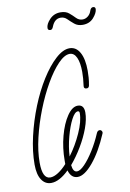

<svg xmlns="http://www.w3.org/2000/svg" viewBox="-75 -669 490 722"><g transform="rotate(-10 170.0 -308.0)"><path d="M62 5Q39 5 25.5 -15.5Q12 -36 12 -74Q12 -124 25 -180.5Q38 -237 59.5 -290.5Q81 -344 108 -387Q135 -430 163.5 -456Q192 -482 217 -482Q242 -482 256 -457Q270 -432 270 -387Q270 -374 269 -360.5Q268 -347 265 -331Q263 -322 255 -322Q243 -322 245 -334Q247 -348 248 -361Q249 -374 249 -386Q249 -421 240 -441Q231 -461 214 -461Q194 -461 169.5 -435.5Q145 -410 120.5 -367.5Q96 -325 76 -274Q56 -223 44 -172Q32 -121 32 -78Q32 -16 62 -16Q76 -16 93 -27Q110 -38 126 -56Q126 -62 126 -69Q126 -117 138 -162Q150 -207 169.5 -235.5Q189 -264 210 -264Q234 -264 234 -234Q234 -208 222 -175Q210 -142 190 -108.5Q170 -75 147 -48Q150 -21 165 -21Q177 -21 194.5 -39Q212 -57 230.5 -86.5Q249 -116 263 -149Q267 -159 275 -159Q280 -159 283 -154.5Q286 -150 284 -145Q256 -79 223 -39.5Q190 0 164 0Q139 0 130 -31Q113 -14 95.5 -4.5Q78 5 62 5ZM207 -243Q195 -243 182 -218Q169 -193 159 -155.5Q149 -118 147 -81Q174 -117 193.5 -160.5Q213 -204 213 -235Q213 -243 207 -243ZM282 -560Q263 -560 250.5 -570.5Q238 -581 228 -591Q218 -601 204 -601Q181 -601 170 -573Q166 -562 159 -562Q149 -562 149 -571Q149 -586 165.5 -603.5Q182 -621 207 -621Q227 -621 239 -611Q251 -601 261 -590.5Q271 -580 285 -580Q296 -580 305.5 -587.5Q315 -595 319 -608Q323 -619 331 -619Q340 -619 340 -610Q339 -595 323.5 -577.5Q308 -560 282 -560Z"/></g></svg>

Font: Zen Loop
Style: Italic
Weight: 400
Italic angle: -15°
Designer: Yoshimichi Ohira
Foundry: A-1 Corp ZenFonts
Version: Version 1.000; ttfautohint (v1.8.3)